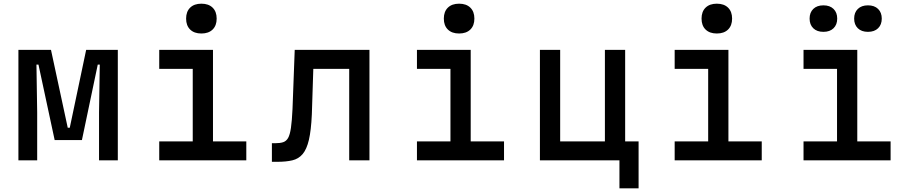

<svg xmlns="http://www.w3.org/2000/svg" viewBox="-20 -871 4940 1043"><path d="M80 0V-600H257L348 -177H359L448 -600H620V0H518V-260L522 -520H511L425 -110H277L189 -520H178L182 -260V0Z M845 -600H1137V-103H1318V0H845V-103H1027V-497H845ZM1074 -689Q1035 -689 1013 -710.5Q991 -732 991 -770Q991 -808 1013 -829.5Q1035 -851 1074 -851Q1113 -851 1135 -829.5Q1157 -808 1157 -770Q1157 -732 1135 -710.5Q1113 -689 1074 -689Z M1457 8V-93H1475Q1501 -93 1518 -98.5Q1535 -104 1545 -121.5Q1555 -139 1560.5 -176.5Q1566 -214 1569 -279L1581 -600H1987V0H1877V-497H1682L1674 -249Q1670 -162 1658 -111Q1646 -60 1624 -34Q1602 -8 1568 0Q1534 8 1487 8Z M2245 -600H2537V-103H2718V0H2245V-103H2427V-497H2245ZM2474 -689Q2435 -689 2413 -710.5Q2391 -732 2391 -770Q2391 -808 2413 -829.5Q2435 -851 2474 -851Q2513 -851 2535 -829.5Q2557 -808 2557 -770Q2557 -732 2535 -710.5Q2513 -689 2474 -689Z M3345 152V0H2913V-600H3023V-103H3266V-600H3376V-103H3449V152Z M3645 -600H3937V-103H4118V0H3645V-103H3827V-497H3645ZM3874 -689Q3835 -689 3813 -710.5Q3791 -732 3791 -770Q3791 -808 3813 -829.5Q3835 -851 3874 -851Q3913 -851 3935 -829.5Q3957 -808 3957 -770Q3957 -732 3935 -710.5Q3913 -689 3874 -689Z M4345 -600H4637V-103H4818V0H4345V-103H4527V-497H4345ZM4453 -698Q4418 -698 4398 -717.5Q4378 -737 4378 -770Q4378 -803 4398 -822.5Q4418 -842 4453 -842Q4488 -842 4508 -822.5Q4528 -803 4528 -770Q4528 -737 4508 -717.5Q4488 -698 4453 -698ZM4695 -698Q4660 -698 4640 -717.5Q4620 -737 4620 -770Q4620 -803 4640 -822.5Q4660 -842 4695 -842Q4730 -842 4750 -822.5Q4770 -803 4770 -770Q4770 -737 4750 -717.5Q4730 -698 4695 -698Z"/></svg>

Font: Martian Mono
Style: Regular
Weight: 400
Monospace: yes
Designer: Roman Shamin
Foundry: Evil Martians
Version: Version 1.000; ttfautohint (v1.8.4.7-5d5b)